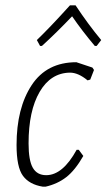

<svg xmlns="http://www.w3.org/2000/svg" viewBox="-20 -693 399 719"><path d="M130 -521 118 -543Q166 -589 242 -673H263Q310 -602 359 -543L342 -521H335Q287 -578 250 -632Q192 -571 137 -521ZM266 -460 326 -440 332 -431 318 -395 308 -392Q273 -421 242 -421Q170 -420 128.5 -349Q87 -278 87 -156Q87 -92 103 -64.5Q119 -37 153 -37Q215 -37 267 -132H275L292 -109Q261 -55 228 -29.5Q195 -4 151 6H140Q90 -2 66 -34.5Q42 -67 42 -150Q42 -288 98.5 -374Q155 -460 266 -460Z"/></svg>

Font: Alegreya Sans Light
Style: Italic
Weight: 300
Italic angle: -7°
Designer: Juan Pablo del Peral
Foundry: Huerta Tipografica
Version: Version 2.007